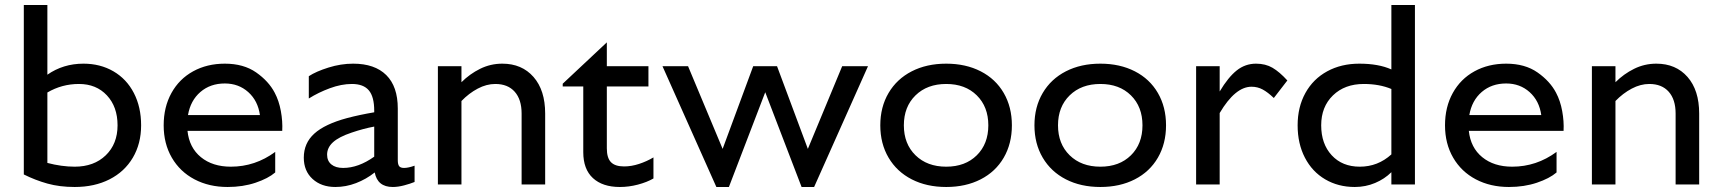

<svg xmlns="http://www.w3.org/2000/svg" viewBox="-20 -736 6864 766"><path d="M169 -716V-438Q232 -482 313 -482Q380 -482 432.5 -451.5Q485 -421 514 -365Q543 -309 543 -236Q543 -163 510 -107Q477 -51 417 -20.5Q357 10 278 10Q218 10 169.5 -3.5Q121 -17 75 -40V-716ZM278 -71Q355 -71 402 -116.5Q449 -162 449 -236Q449 -310 406.5 -355.5Q364 -401 295 -401Q227 -401 169 -367V-86Q226 -71 278 -71Z M877 -482Q952 -482 1002 -447Q1052 -412 1076 -366Q1093 -334 1100.5 -293Q1108 -252 1106 -214H728Q735 -147 781.5 -109Q828 -71 901 -71Q998 -71 1078 -130V-48Q1050 -24 999.5 -7Q949 10 888 10Q814 10 756 -20.5Q698 -51 665.5 -107Q633 -163 633 -236Q633 -309 664 -365Q695 -421 750.5 -451.5Q806 -482 877 -482ZM1017 -277Q1009 -334 970.5 -368.5Q932 -403 877 -403Q819 -403 779.5 -369Q740 -335 730 -277Z M1475 -48Q1441 -21 1400.5 -5.5Q1360 10 1318 10Q1262 10 1227 -22Q1192 -54 1192 -107Q1192 -165 1234 -203Q1276 -241 1365 -265Q1414 -278 1473 -288V-294Q1473 -350 1451.5 -375.5Q1430 -401 1384 -401Q1342 -401 1296 -384Q1250 -367 1212 -343V-432Q1241 -451 1290.5 -466.5Q1340 -482 1389 -482Q1475 -482 1521 -436.5Q1567 -391 1567 -303V-97Q1567 -80 1572.5 -73Q1578 -66 1592 -66Q1609 -66 1634 -75V-10Q1617 -3 1592.5 3.5Q1568 10 1547 10Q1486 10 1475 -48ZM1349 -66Q1410 -66 1473 -111V-231Q1430 -223 1383 -207Q1332 -190 1308.5 -168.5Q1285 -147 1285 -119Q1285 -94 1302 -80Q1319 -66 1349 -66Z M1821 -472V-408Q1854 -441 1895.5 -461.5Q1937 -482 1984 -482Q2062 -482 2108.5 -429Q2155 -376 2155 -283V0H2061V-283Q2061 -339 2033.5 -370Q2006 -401 1956 -401Q1921 -401 1886 -382.5Q1851 -364 1821 -333V0H1727V-472Z M2401 -391V-144Q2401 -106 2417.5 -89Q2434 -72 2470 -72Q2499 -72 2529.5 -82Q2560 -92 2587 -108V-24Q2561 -9 2525 0.5Q2489 10 2453 10Q2384 10 2345.5 -25.5Q2307 -61 2307 -129V-391H2225V-402L2401 -567V-472H2567V-391Z M3443 -472 3228 10H3178L3033 -368L2888 10H2838L2623 -472H2725L2863 -142L2985 -472H3080L3203 -142L3340 -472Z M4017 -236Q4017 -163 3984.5 -107Q3952 -51 3892.5 -20.5Q3833 10 3755 10Q3677 10 3617.5 -20.5Q3558 -51 3525 -107Q3492 -163 3492 -236Q3492 -309 3525 -365Q3558 -421 3617.5 -451.5Q3677 -482 3755 -482Q3833 -482 3892.5 -451.5Q3952 -421 3984.5 -365Q4017 -309 4017 -236ZM3923 -236Q3923 -310 3877 -355.5Q3831 -401 3755 -401Q3679 -401 3632.5 -355.5Q3586 -310 3586 -236Q3586 -162 3632.5 -116.5Q3679 -71 3755 -71Q3831 -71 3877 -116.5Q3923 -162 3923 -236Z M4632 -236Q4632 -163 4599.5 -107Q4567 -51 4507.5 -20.5Q4448 10 4370 10Q4292 10 4232.5 -20.5Q4173 -51 4140 -107Q4107 -163 4107 -236Q4107 -309 4140 -365Q4173 -421 4232.5 -451.5Q4292 -482 4370 -482Q4448 -482 4507.5 -451.5Q4567 -421 4599.5 -365Q4632 -309 4632 -236ZM4538 -236Q4538 -310 4492 -355.5Q4446 -401 4370 -401Q4294 -401 4247.5 -355.5Q4201 -310 4201 -236Q4201 -162 4247.5 -116.5Q4294 -71 4370 -71Q4446 -71 4492 -116.5Q4538 -162 4538 -236Z M4752 0V-472H4846V-371Q4880 -428 4914 -455Q4948 -482 4991 -482Q5029 -482 5057 -465.5Q5085 -449 5116 -415L5062 -345Q5038 -368 5017.5 -379Q4997 -390 4973 -390Q4908 -390 4846 -285V0Z M5157 -236Q5157 -309 5188 -365Q5219 -421 5275 -451.5Q5331 -482 5403 -482Q5480 -482 5531 -459V-716H5625V0H5531V-49Q5504 -22 5466 -6Q5428 10 5385 10Q5319 10 5267 -20.5Q5215 -51 5186 -107Q5157 -163 5157 -236ZM5405 -71Q5477 -71 5531 -120V-381Q5483 -401 5421 -401Q5345 -401 5298 -355.5Q5251 -310 5251 -236Q5251 -162 5293 -116.5Q5335 -71 5405 -71Z M5989 -482Q6064 -482 6114 -447Q6164 -412 6188 -366Q6205 -334 6212.5 -293Q6220 -252 6218 -214H5840Q5847 -147 5893.5 -109Q5940 -71 6013 -71Q6110 -71 6190 -130V-48Q6162 -24 6111.5 -7Q6061 10 6000 10Q5926 10 5868 -20.5Q5810 -51 5777.5 -107Q5745 -163 5745 -236Q5745 -309 5776 -365Q5807 -421 5862.5 -451.5Q5918 -482 5989 -482ZM6129 -277Q6121 -334 6082.5 -368.5Q6044 -403 5989 -403Q5931 -403 5891.5 -369Q5852 -335 5842 -277Z M6425 -472V-408Q6458 -441 6499.5 -461.5Q6541 -482 6588 -482Q6666 -482 6712.5 -429Q6759 -376 6759 -283V0H6665V-283Q6665 -339 6637.5 -370Q6610 -401 6560 -401Q6525 -401 6490 -382.5Q6455 -364 6425 -333V0H6331V-472Z"/></svg>

Font: Madhuban
Style: Regular
Weight: 400
Designer: jaikishan Patel
Foundry: MagicType
Version: Version 1.000